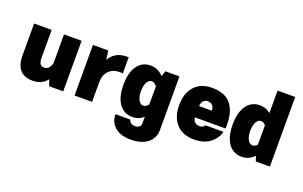

<svg xmlns="http://www.w3.org/2000/svg" viewBox="-108 -1257 3126 1981"><g transform="rotate(20 1455.0 -267.0)"><path d="M61.5 -204.6C61.5 -67.4 124.5 4.9 244.1 4.9C314.9 4.9 368.7 -19.5 404.8 -67.9L428.7 0H583V-555.2H389.6V-236.3C374 -187.5 351.6 -163.1 313 -163.1C272.5 -163.1 254.4 -189.9 254.4 -249V-555.2H61.5Z M707.5 0H899.9V-213.4C899.9 -269 915 -312 945.3 -341.8C975.1 -371.6 1014.2 -386.7 1062.5 -386.7C1074.7 -386.7 1086.4 -385.7 1097.7 -383.3V-561.5H1075.7C982.4 -561.5 924.3 -519.5 889.6 -456.5L875.5 -555.2H707.5Z M1143.1 -276.9C1143.1 -188.5 1160.6 -119.6 1195.8 -69.8C1231 -20 1279.8 4.9 1341.8 4.9C1388.7 4.9 1429.2 -10.7 1463.9 -41.5V34.2C1463.9 67.4 1433.6 84 1398.4 84C1362.8 84 1338.9 64 1333.5 36.6H1170.4C1170.4 94.7 1190.9 141.6 1232.4 177.2C1273.4 212.4 1332 230 1408.7 230C1556.6 230 1657.2 156.7 1657.2 34.2V-555.2H1502.9L1481.9 -495.1C1443.4 -538.1 1396.5 -559.6 1341.8 -559.6C1279.8 -559.6 1231 -534.7 1195.8 -484.9C1160.6 -434.6 1143.1 -365.2 1143.1 -276.9ZM1335.4 -277.3C1335.4 -316.9 1342.3 -349.1 1355.5 -374C1368.7 -398.9 1386.2 -411.1 1407.2 -411.1C1427.7 -411.1 1446.8 -399.4 1463.9 -376.5V-176.8C1446.8 -154.8 1428.2 -143.6 1407.7 -143.6C1386.7 -143.6 1369.1 -156.2 1356 -181.2C1342.3 -206.1 1335.4 -237.8 1335.4 -277.3Z M2287.6 -212.9C2293.9 -322.3 2275.9 -407.7 2232.4 -468.8C2189 -529.8 2117.2 -560.1 2018.1 -560.1C1934.6 -560.1 1870.1 -534.7 1824.2 -483.9C1778.3 -433.1 1755.4 -364.3 1755.4 -277.3C1755.4 -189.9 1778.3 -120.6 1824.2 -70.3C1870.1 -20 1935.1 5.4 2019.5 5.4C2090.8 5.4 2148.9 -11.7 2193.4 -45.9C2237.8 -79.6 2266.6 -122.1 2279.8 -172.9H2081.5C2071.3 -152.8 2051.8 -143.6 2026.9 -143.6C1982.4 -143.6 1957 -166.5 1951.7 -212.9ZM1952.6 -336.9C1952.6 -383.8 1981 -415 2020.5 -415C2064.9 -415 2091.8 -385.7 2091.8 -336.9Z M2342.8 -276.9C2342.8 -188.5 2360.4 -119.6 2395.5 -69.8C2430.7 -20 2479.5 4.9 2541.5 4.9C2594.7 4.9 2640.6 -15.1 2678.2 -55.7L2697.8 0H2852.1V-764.2H2658.7V-517.6C2625 -545.4 2585.9 -559.6 2541.5 -559.6C2479.5 -559.6 2430.7 -534.7 2395.5 -484.9C2360.4 -434.6 2342.8 -365.2 2342.8 -276.9ZM2535.2 -277.3C2535.2 -316.9 2542 -349.1 2555.2 -374C2568.4 -398.9 2585.9 -411.1 2606.9 -411.1C2625 -411.1 2642.6 -401.9 2658.7 -382.8V-170.9C2643.1 -152.8 2626 -143.6 2607.4 -143.6C2586.4 -143.6 2568.8 -156.2 2555.7 -181.2C2542 -206.1 2535.2 -237.8 2535.2 -277.3Z"/></g></svg>

Font: Estedad Black
Style: Regular
Weight: 900
Designer: Amin Abedi
Version: Version 7.3